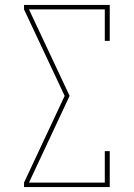

<svg xmlns="http://www.w3.org/2000/svg" viewBox="-20 -755 540 775"><path d="M77 0V-18L241 -368L77 -717V-735H423V-590H403V-717H97L261 -368L97 -18H403V-145H423V0Z"/></svg>

Font: Iosevka Curly Slab Thin
Style: Regular
Weight: 100
Monospace: yes
Designer: Belleve Invis
Foundry: Belleve Invis
Version: Version 22.1.2; ttfautohint (v1.8.4)